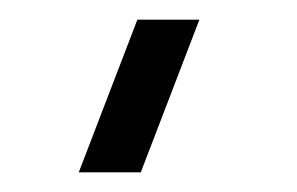

<svg xmlns="http://www.w3.org/2000/svg" viewBox="-20 -740 302 195"><path d="M182.5 -720 123 -565H60L119.5 -720Z"/></svg>

Font: CCSD_manrope
Style: Regular
Weight: 400
Designer: Mikhail Sharanda
Foundry: Mikhail Sharanda
Version: Version 4.503